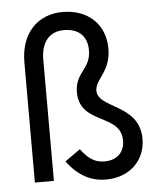

<svg xmlns="http://www.w3.org/2000/svg" viewBox="-53 -767 690 826"><g transform="rotate(-5 292.5 -354.0)"><path d="M372.1 13.7C472.7 13.7 543 -52.7 543 -147.5C543 -298.8 363.3 -292 363.3 -371.1C363.3 -419.9 430.7 -446.3 430.7 -546.9C430.7 -653.3 355.5 -720.7 248 -720.7C140.6 -720.7 65.4 -645.5 65.4 -519.5V0H147.5V-523.4C147.5 -602.5 186.5 -642.6 247.1 -642.6C307.6 -642.6 346.7 -610.4 346.7 -546.9C346.7 -463.9 279.3 -458 279.3 -371.1C279.3 -229.5 459 -265.6 459 -147.5C459 -96.7 425.8 -64.5 372.1 -64.5C332 -64.5 303.7 -82 270.5 -126L204.1 -79.1C252 -15.6 305.7 13.7 372.1 13.7Z"/></g></svg>

Font: Wanted Sans
Style: Regular
Weight: 400
Designer: Original Design by Kil Hyung-jin and Kang Hanbin, Wanted Lab, Inc; Hangeul from Source Han Sans by Jang Soo-young and Ka
Foundry: Wanted Lab, Inc.
Version: Version 1.001;Glyphs 3.2 (3227)